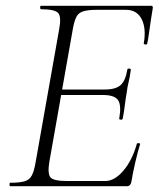

<svg xmlns="http://www.w3.org/2000/svg" viewBox="-20 -645 550 665"><path d="M15 0Q13 0 13 -6Q13 -12 15 -12Q48 -12 65 -17Q82 -22 90 -37Q98 -52 103 -81L185 -544Q193 -587 181.5 -600Q170 -613 122 -613Q119 -613 119 -619Q119 -625 122 -625H503Q511 -625 509 -616Q506 -598 502.5 -575Q499 -552 496 -530Q493 -508 490 -494Q489 -490 483 -491Q477 -492 478 -495Q487 -547 470.5 -579Q454 -611 416 -611H317Q286 -611 269 -606Q252 -601 244.5 -586.5Q237 -572 232 -543L151 -85Q144 -43 155 -30.5Q166 -18 213 -18H344Q377 -18 407.5 -54Q438 -90 454 -147Q455 -150 461 -149Q467 -148 465 -145Q457 -119 448.5 -82.5Q440 -46 435 -15Q432 0 419 0ZM405 -234Q404 -230 398 -230.5Q392 -231 393 -235Q401 -280 389 -298Q377 -316 336 -316H171L174 -335H343Q381 -335 398 -350.5Q415 -366 421 -404Q422 -408 428 -407.5Q434 -407 433 -402Q429 -374 425 -358.5Q421 -343 419 -325Q415 -303 412.5 -281.5Q410 -260 405 -234Z"/></svg>

Font: Cormorant Garamond Light Light
Style: Italic
Weight: 300
Italic angle: -10°
Version: Version 4.001